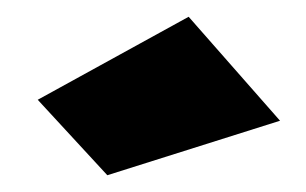

<svg xmlns="http://www.w3.org/2000/svg" viewBox="-20 -778 365 229"><path d="M108 -569 25 -659 205 -758 314 -634Z"/></svg>

Font: Cairo Play Black
Style: Regular
Weight: 900
Version: Version 3.119